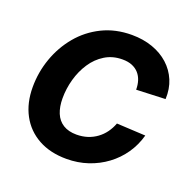

<svg xmlns="http://www.w3.org/2000/svg" viewBox="-102 -637 757 753"><g transform="rotate(20 276.5 -260.5)"><path d="M249.5 11.7Q181.6 11.7 132.1 -15.6Q82.5 -43 55.9 -92.5Q29.3 -142.1 29.3 -208Q29.3 -270 49.8 -328.1Q70.3 -386.2 108.9 -432.6Q147.5 -479 202.4 -506.1Q257.3 -533.2 325.7 -533.2Q373 -533.2 412.4 -519.3Q451.7 -505.4 479.7 -480Q507.8 -454.6 522.5 -419.7Q537.1 -384.8 535.2 -341.8L414.1 -336.9Q414.1 -357.4 408.7 -374.3Q403.3 -391.1 392.3 -403.6Q381.3 -416 364.5 -423.1Q347.7 -430.2 323.7 -430.2Q282.7 -430.2 251 -410.6Q219.2 -391.1 197.8 -358.6Q176.3 -326.2 165.3 -286.6Q154.3 -247.1 154.3 -207Q154.3 -171.4 165 -145.3Q175.8 -119.1 198.2 -105.2Q220.7 -91.3 253.9 -91.3Q278.3 -91.3 299.6 -98.1Q320.8 -105 338.1 -117.7Q355.5 -130.4 368.2 -147.9Q380.9 -165.5 388.7 -186.5L509.3 -180.2Q497.6 -137.7 473.4 -102.5Q449.2 -67.4 415 -42Q380.9 -16.6 338.9 -2.4Q296.9 11.7 249.5 11.7Z"/></g></svg>

Font: Inter 28pt SemiBold
Style: Italic
Weight: 600
Italic angle: -9.3988°
Designer: Rasmus Andersson
Foundry: rsms
Version: Version 4.001;git-66647c0bb